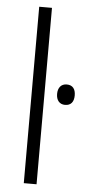

<svg xmlns="http://www.w3.org/2000/svg" viewBox="-54 -792 375 824"><g transform="rotate(5 133.0 -380.0)"><path d="M136 0V-760H81V0ZM228 -438C204 -438 190 -421 190 -394C190 -367 204 -350 228 -350C253 -350 266 -366 266 -394C266 -421 254 -438 228 -438Z"/></g></svg>

Font: Noto Sans SemiCondensed Light
Style: Regular
Weight: 300
Width: 4
Designer: Monotype Design Team
Foundry: Monotype Imaging Inc.
Version: Version 2.013